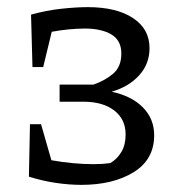

<svg xmlns="http://www.w3.org/2000/svg" viewBox="-20 -510 497 538"><path d="M208 8Q174 8 136.5 2.5Q99 -3 61 -15L64 -162H95L124 -61Q186 -50 243 -50Q267 -50 289 -53Q308 -64 320 -84Q332 -104 332 -133Q332 -176 300 -200.5Q268 -225 214 -225H147V-273H242Q274 -284 297 -303.5Q320 -323 320 -360Q320 -397 292 -413.5Q264 -430 218 -430Q175 -430 125 -421L101 -322H71L67 -469Q110 -481 152 -485.5Q194 -490 226 -490Q306 -490 352.5 -459.5Q399 -429 399 -375Q399 -331 370 -299Q341 -267 293 -253Q349 -241 380.5 -209Q412 -177 412 -131Q412 -63 354.5 -27.5Q297 8 208 8Z"/></svg>

Font: Piazzolla
Style: Regular
Weight: 400
Designer: Juan Pablo del Peral
Foundry: Huerta Tipografica
Version: Version 1.330